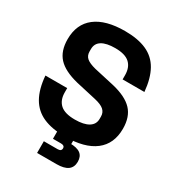

<svg xmlns="http://www.w3.org/2000/svg" viewBox="-204 -824 1029 1122"><g transform="rotate(30 310.5 -263.0)"><path d="M312 10Q224 10 165 -16Q106 -42 74 -98Q42 -154 35 -242H182V-214Q182 -161 213 -133Q244 -105 312 -105Q372 -105 404 -124.5Q436 -144 436 -181V-197Q436 -224 417 -241Q398 -258 354 -268L217 -299Q124 -322 82.5 -367Q41 -412 41 -491Q41 -593 110 -646.5Q179 -700 309 -700Q396 -700 454.5 -674Q513 -648 544.5 -592Q576 -536 584 -448H437V-476Q437 -529 406.5 -557Q376 -585 309 -585Q250 -585 219 -566Q188 -547 188 -509V-493Q188 -465 206.5 -449Q225 -433 268 -422L406 -391Q498 -369 540.5 -324Q583 -279 583 -199Q583 -97 513.5 -43.5Q444 10 312 10ZM219 174V95H312Q337 95 337 75Q337 56 312 56H258V-10H366V47L323 29H355Q405 29 428 46.5Q451 64 451 100Q451 137 426 155.5Q401 174 350 174Z"/></g></svg>

Font: Mozilla Headline ExtraLight
Style: Regular
Weight: 200
Designer: Studio DRAMA
Foundry: Studio DRAMA
Version: Version 1.000